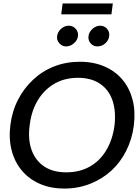

<svg xmlns="http://www.w3.org/2000/svg" viewBox="-20 -1085 810 1113"><path d="M353 8Q273 8 210.5 -19.5Q148 -47 107 -96Q66 -144 48 -211.5Q30 -279 40 -359Q50 -440 84.5 -507Q119 -574 172 -623Q225 -673 294 -700Q363 -727 443 -727Q523 -727 586 -699.5Q649 -672 690 -623Q731 -574 748.5 -507Q766 -440 756 -359Q746 -279 712 -211.5Q678 -144 626 -96Q572 -47 502.5 -19.5Q433 8 353 8ZM364 -86Q441 -86 500 -119Q559 -152 596 -214Q633 -276 644 -359Q653 -443 631.5 -504.5Q610 -566 559 -600Q508 -634 432 -634Q355 -634 296 -600Q237 -566 199.5 -504.5Q162 -443 152 -359Q141 -276 163.5 -214.5Q186 -153 237 -119.5Q288 -86 364 -86ZM432 -875Q429 -852 408.5 -834Q388 -816 363 -816Q340 -816 324 -834Q308 -852 311 -875Q314 -900 334 -918Q354 -936 378 -936Q403 -936 419 -918Q435 -900 432 -875ZM613 -876Q610 -851 590 -833.5Q570 -816 545 -816Q521 -816 505.5 -833.5Q490 -851 493 -876Q496 -900 516.5 -918Q537 -936 560 -936Q585 -936 600.5 -918Q616 -900 613 -876ZM335 -1002 343 -1065H634L626 -1002Z"/></svg>

Font: Aleo Medium
Style: Italic
Weight: 500
Italic angle: -7°
Designer: Alessio Laiso
Foundry: Alessio Laiso
Version: Version 2.001;gftools[0.9.29]